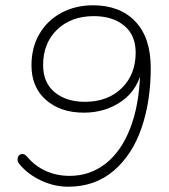

<svg xmlns="http://www.w3.org/2000/svg" viewBox="-20 -698 640 726"><path d="M53 -78Q44 -89 47 -101Q50 -113 61 -115.5Q72 -118 83 -105Q112 -70 153.5 -51.5Q195 -33 243 -33Q320 -33 379 -79Q438 -125 472 -212Q506 -299 510 -421L511 -447H519Q505 -362 442.5 -317Q380 -272 297 -272Q209 -272 154 -320Q99 -368 99 -451Q99 -519 129.5 -570.5Q160 -622 213 -650Q266 -678 332 -678Q433 -678 491.5 -617Q550 -556 550 -441Q550 -315 515 -213.5Q480 -112 409.5 -52Q339 8 238 8Q185 8 135 -15.5Q85 -39 53 -78ZM493 -499Q493 -566 449 -601.5Q405 -637 335 -637Q249 -637 196 -586Q143 -535 143 -452Q143 -385 187 -349Q231 -313 301 -313Q387 -313 440 -364.5Q493 -416 493 -499Z"/></svg>

Font: SN Pro Thin
Style: Italic
Weight: 200
Italic angle: -9°
Designer: Tobias Whetton
Foundry: Supernotes
Version: Version 1.003;Glyphs 3.3 (3324)